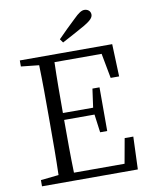

<svg xmlns="http://www.w3.org/2000/svg" viewBox="-101 -1022 856 1095"><g transform="rotate(-10 327.5 -474.5)"><path d="M313 -787C358 -810 403 -836 447 -860C486 -883 500 -899 500 -916C500 -936 484 -949 464 -949C448 -949 430 -938 401 -909C367 -877 333 -844 298 -808ZM564 -189 538 -45H245C242 -142 242 -240 242 -351H418L432 -246H473V-499H432L417 -391H242C242 -493 242 -591 245 -685H518L545 -541H594L587 -729H52V-694L156 -683C159 -587 159 -489 159 -392V-337C159 -239 159 -142 156 -47L52 -36V0H607L614 -189Z"/></g></svg>

Font: Noto Serif CJK JP
Style: Regular
Weight: 400
Designer: Ryoko NISHIZUKA 西塚涼子 (kana & ideographs); Frank Grießhammer (Latin, Greek & Cyrillic); Wenlong ZHANG 张文龙 (bopomofo); San
Foundry: Adobe Systems Incorporated
Version: Version 1.000;PS 1;hotconv 16.6.53;makeotf.lib2.5.65590